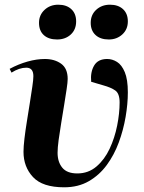

<svg xmlns="http://www.w3.org/2000/svg" viewBox="-20 -783 611 817"><path d="M253 14Q161 14 120.5 -29.5Q80 -73 80 -137Q80 -159 84 -193Q88 -227 94.5 -267Q101 -307 107 -345.5Q113 -384 117.5 -414Q122 -444 122 -459Q122 -495 92 -495Q62 -495 29 -474L21 -490Q58 -510 97 -521Q136 -532 171 -532Q212 -532 240 -512Q268 -492 268 -447Q268 -433 263.5 -403.5Q259 -374 253 -336.5Q247 -299 240.5 -260Q234 -221 229.5 -187.5Q225 -154 225 -133Q225 -94 245 -69.5Q265 -45 309 -45Q356 -45 390.5 -74.5Q425 -104 446.5 -150Q468 -196 478.5 -248.5Q489 -301 489 -347Q489 -385 470.5 -398Q452 -411 419 -420L368 -435Q364 -476 380.5 -504Q397 -532 436 -532Q458 -532 478 -519.5Q498 -507 511 -476Q524 -445 524 -390Q524 -341 514.5 -285.5Q505 -230 485.5 -177Q466 -124 434.5 -81Q403 -38 358 -12Q313 14 253 14ZM366 -686Q366 -720 389.5 -741.5Q413 -763 448 -763Q483 -763 503.5 -744Q524 -725 524 -692Q524 -658 500.5 -636.5Q477 -615 443 -615Q407 -615 386.5 -634Q366 -653 366 -686ZM146 -686Q146 -719 169.5 -741Q193 -763 228 -763Q263 -763 283.5 -744Q304 -725 304 -692Q304 -657 281 -636Q258 -615 223 -615Q187 -615 166.5 -633.5Q146 -652 146 -686Z"/></svg>

Font: Literata 72pt
Style: Bold Italic
Weight: 700
Italic angle: -2°
Designer: Latin by Veronika Burian and Jose Scaglione. Greek by Irene Vlachou. Cyrillic by Vera Evstafieva
Foundry: TypeTogether
Version: Version 3.002